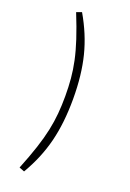

<svg xmlns="http://www.w3.org/2000/svg" viewBox="-162 -817 654 966"><g transform="rotate(20 165.5 -333.5)"><path d="M73.2 -749.5 101.1 -759.8Q157.7 -662.6 183.1 -562.3Q208.5 -461.9 208.5 -333.5Q208.5 -205.1 183.1 -104Q157.7 -2.9 101.1 93.3L73.2 82.5Q102.1 10.7 120.4 -45.2Q138.7 -101.1 148.7 -148.2Q158.7 -195.3 162.6 -240Q166.5 -284.7 166.5 -333.5Q166.5 -382.8 162.6 -427.2Q158.7 -471.7 148.7 -518.8Q138.7 -565.9 120.4 -621.8Q102.1 -677.7 73.2 -749.5Z"/></g></svg>

Font: Pinar-FD Light
Style: Regular
Weight: 300
Designer: Amin Abedi
Version: Version 2.000